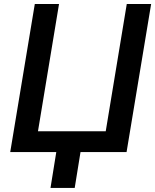

<svg xmlns="http://www.w3.org/2000/svg" viewBox="-20 -747 763 943"><path d="M30.2 0H256.4L228 176.1H346.9L375.4 0H601.6L722.3 -727.3H602.6L499.3 -102.3H166.5L269.9 -727.3H150.9Z"/></svg>

Font: Magic Ui Pro Semi Bold
Style: Italic
Weight: 600
Italic angle: -9.39999°
Designer: Stefan Endress, Andreas Faust
Version: Version 1.000;FEAKit 1.0